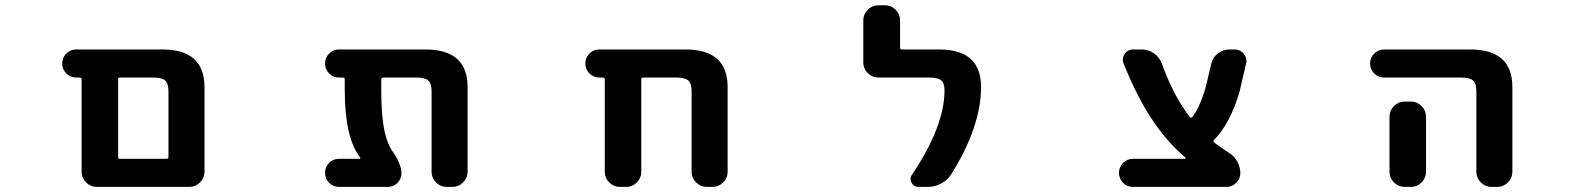

<svg xmlns="http://www.w3.org/2000/svg" viewBox="-20 -735 6040 734"><path d="M425.8 -20.5H349.6Q326.2 -20.5 309.1 -37.6Q292 -54.7 292 -78.1V-431.6Q292 -438.5 284.2 -438.5H271.5Q249 -438.5 233.4 -454.1Q217.8 -469.7 217.8 -492.2Q217.8 -514.6 233.4 -530.3Q249 -545.9 271.5 -545.9H600.6Q761.7 -545.9 761.7 -402.3V-78.1Q761.7 -54.7 744.6 -37.6Q727.5 -20.5 704.1 -20.5ZM624 -385.7Q624 -416 611.3 -427.2Q598.6 -438.5 565.4 -438.5H438.5Q431.6 -438.5 431.6 -431.6V-134.8Q431.6 -127.9 438.5 -127.9H616.2Q624 -127.9 624 -134.8Z M1767.6 -78.1Q1767.6 -54.7 1750.5 -37.6Q1733.4 -20.5 1710 -20.5H1687.5Q1664.1 -20.5 1647 -37.6Q1629.9 -54.7 1629.9 -78.1V-385.7Q1629.9 -416 1617.2 -427.2Q1604.5 -438.5 1572.3 -438.5H1445.3Q1437.5 -438.5 1437.5 -431.6V-394.5Q1437.5 -270.5 1456.1 -210Q1464.8 -181.6 1477.5 -161.1Q1490.2 -142.6 1496.1 -132.3Q1502 -122.1 1508.3 -105Q1514.6 -87.9 1514.6 -72.3Q1514.6 -50.8 1499.5 -35.6Q1484.4 -20.5 1462.9 -20.5H1276.4Q1253.9 -20.5 1238.3 -36.1Q1222.7 -51.8 1222.7 -74.2Q1222.7 -96.7 1238.3 -112.3Q1253.9 -127.9 1276.4 -127.9H1353.5Q1356.4 -127.9 1357.4 -129.9Q1358.4 -131.8 1356.4 -133.8Q1297.9 -208 1297.9 -394.5V-431.6Q1297.9 -438.5 1291 -438.5H1276.4Q1253.9 -438.5 1238.3 -454.1Q1222.7 -469.7 1222.7 -492.2Q1222.7 -514.6 1238.3 -530.3Q1253.9 -545.9 1276.4 -545.9H1606.4Q1767.6 -545.9 1767.6 -402.3Z M2624 -385.7Q2624 -416 2611.3 -427.2Q2598.6 -438.5 2565.4 -438.5H2438.5Q2431.6 -438.5 2431.6 -431.6V-78.1Q2431.6 -54.7 2414.6 -37.6Q2397.5 -20.5 2374 -20.5H2349.6Q2326.2 -20.5 2309.1 -37.6Q2292 -54.7 2292 -78.1V-431.6Q2292 -438.5 2284.2 -438.5H2271.5Q2249 -438.5 2233.4 -454.1Q2217.8 -469.7 2217.8 -492.2Q2217.8 -514.6 2233.4 -530.3Q2249 -545.9 2271.5 -545.9H2600.6Q2761.7 -545.9 2761.7 -402.3V-78.1Q2761.7 -54.7 2744.6 -37.6Q2727.5 -20.5 2704.1 -20.5H2681.6Q2658.2 -20.5 2641.1 -37.6Q2624 -54.7 2624 -78.1Z M3491.2 -20.5Q3473.6 -20.5 3464.8 -36.1Q3460.9 -43.9 3460.9 -50.8Q3460.9 -59.6 3466.8 -67.4Q3590.8 -252.9 3590.8 -389.6Q3590.8 -417 3578.1 -427.7Q3565.4 -438.5 3533.2 -438.5H3337.9Q3314.5 -438.5 3297.4 -455.6Q3280.3 -472.7 3280.3 -496.1V-657.2Q3280.3 -680.7 3297.4 -697.8Q3314.5 -714.8 3337.9 -714.8H3363.3Q3386.7 -714.8 3403.8 -697.8Q3420.9 -680.7 3420.9 -657.2V-552.7Q3420.9 -545.9 3427.7 -545.9H3570.3Q3730.5 -545.9 3730.5 -402.3Q3730.5 -251 3616.2 -68.4Q3601.6 -45.9 3577.6 -33.2Q3553.7 -20.5 3526.4 -20.5Z M4509.8 -127.9Q4511.7 -127.9 4512.7 -129.9Q4513.7 -131.8 4511.7 -132.8Q4440.4 -192.4 4380.9 -283.2Q4326.2 -366.2 4275.4 -492.2Q4272.5 -500 4272.5 -506.8Q4272.5 -518.6 4279.3 -528.3Q4291 -545.9 4312.5 -545.9H4345.7Q4371.1 -545.9 4392.1 -530.8Q4413.1 -515.6 4421.9 -491.2Q4465.8 -369.1 4528.3 -288.1Q4533.2 -282.2 4538.1 -288.1Q4563.5 -318.4 4587.9 -395.5L4610.4 -490.2Q4615.2 -514.6 4635.3 -530.3Q4655.3 -545.9 4680.7 -545.9H4699.2Q4721.7 -545.9 4735.4 -528.3Q4745.1 -515.6 4745.1 -501Q4745.1 -496.1 4743.2 -490.2L4718.8 -384.8Q4682.6 -261.7 4621.1 -200.2Q4616.2 -195.3 4622.1 -190.4Q4646.5 -170.9 4675.8 -152.3Q4697.3 -139.6 4709.5 -118.2Q4721.7 -96.7 4721.7 -73.2Q4721.7 -51.8 4706.1 -36.1Q4690.4 -20.5 4668.9 -20.5H4311.5Q4289.1 -20.5 4273.4 -36.1Q4257.8 -51.8 4257.8 -74.2Q4257.8 -96.7 4273.4 -112.3Q4289.1 -127.9 4311.5 -127.9Z M5271.5 -438.5Q5249 -438.5 5233.4 -454.1Q5217.8 -469.7 5217.8 -492.2Q5217.8 -514.6 5233.4 -530.3Q5249 -545.9 5271.5 -545.9H5600.6Q5761.7 -545.9 5761.7 -402.3V-78.1Q5761.7 -54.7 5744.6 -37.6Q5727.5 -20.5 5704.1 -20.5H5681.6Q5658.2 -20.5 5641.1 -37.6Q5624 -54.7 5624 -78.1V-385.7Q5624 -416 5611.3 -427.2Q5598.6 -438.5 5565.4 -438.5ZM5374 -346.7Q5397.5 -346.7 5414.6 -329.6Q5431.6 -312.5 5431.6 -289.1V-155.3V-78.1Q5431.6 -54.7 5414.6 -37.6Q5397.5 -20.5 5374 -20.5H5349.6Q5326.2 -20.5 5309.1 -37.6Q5292 -54.7 5292 -78.1V-155.3V-289.1Q5292 -312.5 5309.1 -329.6Q5326.2 -346.7 5349.6 -346.7Z"/></svg>

Font: Gen Jyuu Gothic Monospace Bold
Style: Bold
Weight: 700
Designer: [Source Han Sans]
Ryoko NISHIZUKA  (kana & ideographs); Paul D. Hunt (Latin, Greek & Cyrillic); Wenlong ZHANG  (bopomofo
Version: Version 1.002.20150607